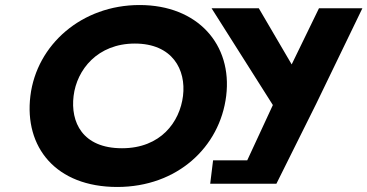

<svg xmlns="http://www.w3.org/2000/svg" viewBox="-20 -738 1468 767"><path d="M825.1 -705.1 1070 -318.4 967.6 -97.4H831.2L819.7 -3.9H924.3H1084.1L1243.2 -323.5L1427.7 -705.1H1254.3L1145.2 -480.7L1013.8 -705.1ZM101.4 -354.9C76.3 -150.1 203 8.9 448.4 8.9C687.7 8.9 858.5 -150.1 883.6 -354.9C908.8 -559.8 770.1 -717.9 537.6 -717.9C306.6 -717.9 126.6 -559.8 101.4 -354.9ZM274 -354.9C286.8 -459.5 369.6 -564 518.7 -564C668.9 -564 723.9 -459.5 711.1 -354.9C698.3 -250.4 621.7 -145.8 467.4 -145.8C309 -145.8 261.1 -250.4 274 -354.9Z"/></svg>

Font: Hussar
Style: BdSuprExtOblOne
Weight: 700
Foundry: Cannot Into Space Fonts
Version: Version 2.00